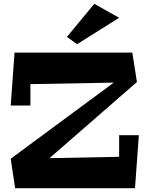

<svg xmlns="http://www.w3.org/2000/svg" viewBox="-20 -988 779 1004"><path d="M672 -713H56L36 -436H139V-548L575 -556L36 -158L59 -4H686L706 -281H603V-168L239 -161L696 -559ZM473 -968 330 -795 383 -757 603 -895Z"/></svg>

Font: Peralta
Style: Regular
Weight: 400
Designer: Astigmatic (AOETI)
Foundry: Astigmatic (AOETI)
Version: Version 1.000